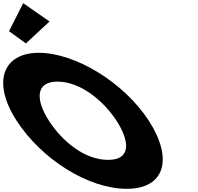

<svg xmlns="http://www.w3.org/2000/svg" viewBox="-349 -1172 1246 1207"><path d="M-292.2 -976 -186.3 -899 -37.7 -1037 -203.2 -1152ZM-244.5 -413C-88.4 -172 204.7 15 448.7 15C685.7 15 742.6 -172 586.5 -413C430.4 -654 123.9 -840 -105.1 -840C-332.1 -840 -400.6 -654 -244.5 -413ZM-41.5 -413C-121.2 -536 -132.8 -659 12.2 -659C158.2 -659 303.8 -536 383.5 -413C463.2 -290 480.8 -167 330.8 -167C176.8 -167 38.2 -290 -41.5 -413Z"/></svg>

Font: Hussar
Style: BdOpOblSeven
Weight: 700
Foundry: Cannot Into Space Fonts
Version: Version 2.00